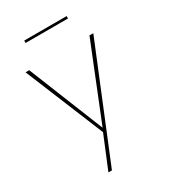

<svg xmlns="http://www.w3.org/2000/svg" viewBox="-206 -743 917 1043"><g transform="rotate(-30 253.0 -221.5)"><path d="M242 -1 40 -493H63L252 -23L441 -493H465L180 203H158ZM120 -646H386V-631H120Z"/></g></svg>

Font: Hanken Grotesk Thin
Style: Regular
Weight: 100
Designer: Alfredo Marco Pradil
Foundry: Hanken Design Co.
Version: Version 3.014